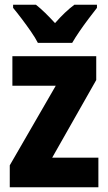

<svg xmlns="http://www.w3.org/2000/svg" viewBox="-20 -786 454 806"><path d="M393 0H21V-92L214 -426H32V-550H384V-450L199 -124H393ZM139 -606Q129 -626 110 -653.5Q91 -681 70.5 -708Q50 -735 35 -753V-766H131Q150 -751 169.5 -732Q189 -713 211 -689Q233 -714 252.5 -732.5Q272 -751 292 -766H387V-753Q372 -734 352 -707.5Q332 -681 313.5 -654Q295 -627 283 -606Z"/></svg>

Font: Noto Sans Lao Condensed ExtraBold
Style: Regular
Weight: 800
Width: 3
Designer: Monotype Design Team
Foundry: Monotype Imaging Inc.
Version: Version 2.003; ttfautohint (v1.8.4.7-5d5b)